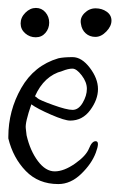

<svg xmlns="http://www.w3.org/2000/svg" viewBox="-20 -461 301 484"><path d="M157 -157Q143 -157 108.5 -172Q74 -187 59 -198Q43 -152 45 -137.5Q47 -123 47 -120Q56 -81 75.5 -55Q95 -29 118 -29Q141 -29 169 -48.5Q197 -68 204.5 -87Q212 -106 222 -105Q232 -104 221.5 -76Q211 -48 184.5 -22.5Q158 3 127 3Q77 3 45 -30Q13 -63 1 -112V-116Q1 -182 33.5 -239Q66 -296 127 -314Q140 -317 163 -317Q186 -317 206.5 -290Q227 -263 227 -236.5Q227 -210 207.5 -183.5Q188 -157 157 -157ZM137 -282Q91 -270 68 -218Q70 -218 74.5 -213.5Q79 -209 113.5 -196.5Q148 -184 163 -184Q178 -184 188.5 -202Q199 -220 199 -237Q199 -254 186 -271Q173 -288 162.5 -288Q152 -288 137 -282ZM184 -401Q181 -416 193 -428Q205 -440 221 -440Q237 -440 249 -431.5Q261 -423 261 -409Q261 -395 248 -381.5Q235 -368 220.5 -368Q206 -368 196 -377Q186 -386 184 -401ZM94.5 -430Q104 -419 104 -404Q104 -389 94.5 -378Q85 -367 70 -367Q55 -367 43.5 -377Q32 -387 32 -402Q32 -417 44 -429Q56 -441 70.5 -441Q85 -441 94.5 -430Z"/></svg>

Font: Ruge Boogie
Style: Regular
Weight: 400
Version: Version 1.003